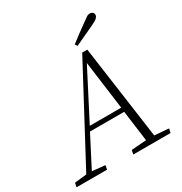

<svg xmlns="http://www.w3.org/2000/svg" viewBox="-222 -994 1077 1137"><g transform="rotate(-30 316.5 -426.0)"><path d="M-28 0 -22 -28 60 -37 400 -674H435L524 -36L621 -28L615 0H360L366 -28L468 -36L440 -246H206L98 -37L186 -28L181 0ZM222 -276H437L393 -607ZM386 -738Q415 -760 443.5 -781.5Q472 -803 499 -822Q522 -839 533 -846Q544 -853 556 -852Q567 -852 574 -845Q581 -838 580 -827Q579 -817 569 -807.5Q559 -798 529 -784Q464 -754 396 -722Z"/></g></svg>

Font: Source Serif Pro Light
Style: Italic
Weight: 300
Italic angle: -12°
Designer: Frank Grießhammer
Foundry: Adobe Systems Incorporated
Version: Version 3.001;hotconv 1.0.111;makeotfexe 2.5.65597